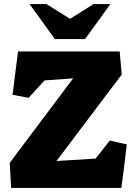

<svg xmlns="http://www.w3.org/2000/svg" viewBox="-20 -928 665 948"><path d="M28 -124 341 -541 200 -531 121 -445 42 -460 69 -674H571L581 -560L259 -133L452 -145L522 -234L606 -215Q589 -67 579 0H35ZM126 -908H209L326 -835L442 -908H525L400 -735H251Z"/></svg>

Font: Suez One
Style: Regular
Weight: 400
Designer: Michal Sahar
Foundry: Hagilda
Version: Version 1.001